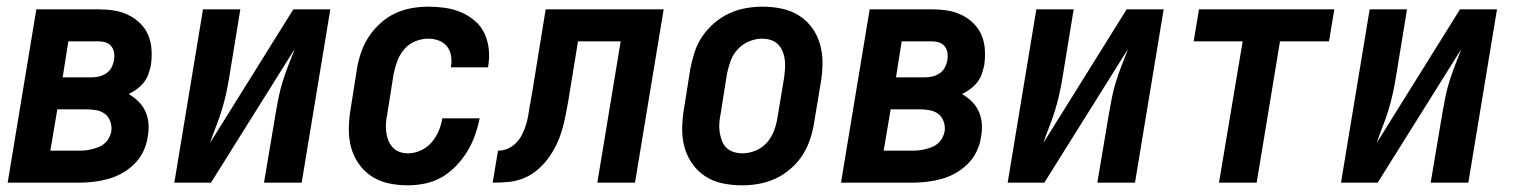

<svg xmlns="http://www.w3.org/2000/svg" viewBox="-20 -548 4540 576"><path d="M3 0 89 -520H275Q299 -520 321.5 -516.5Q344 -513 364 -503.5Q384 -494 400 -478.5Q416 -463 424.5 -443Q433 -423 434.5 -400Q436 -377 433 -354Q430 -340 425.5 -326.5Q421 -313 412 -301.5Q403 -290 391 -281Q379 -272 366 -266Q383 -256 396 -243Q409 -230 416.5 -213Q424 -196 425.5 -176.5Q427 -157 423 -137Q420 -115 410 -94Q400 -73 383.5 -56.5Q367 -40 346.5 -28.5Q326 -17 304 -11Q282 -5 260 -2.5Q238 0 217 0ZM168 -316H257Q268 -316 279 -319Q290 -322 299.5 -328.5Q309 -335 314.5 -345.5Q320 -356 322 -367Q324 -378 322.5 -389Q321 -400 314.5 -408.5Q308 -417 297.5 -420.5Q287 -424 275 -424H185ZM131 -96H217Q227 -96 236.5 -97Q246 -98 256 -100.5Q266 -103 276 -107Q286 -111 294 -118Q302 -125 307 -134.5Q312 -144 314 -154Q316 -169 311 -183.5Q306 -198 294.5 -206.5Q283 -215 268 -217.5Q253 -220 238 -220H152Z M503 0 589 -520H701L667 -312Q663 -288 657.5 -263.5Q652 -239 644.5 -215Q637 -191 627.5 -167Q618 -143 610 -119L860 -520H971L885 0H772L807 -208Q811 -232 816 -256.5Q821 -281 828.5 -305Q836 -329 845.5 -353Q855 -377 864 -401L613 0Z M1204 8Q1174 8 1146 2Q1118 -4 1095 -19Q1072 -34 1056 -57Q1040 -80 1033 -107Q1026 -134 1026.5 -163.5Q1027 -193 1032 -222L1051 -342Q1055 -367 1063.5 -391.5Q1072 -416 1086.5 -438Q1101 -460 1121.5 -478.5Q1142 -497 1165.5 -508Q1189 -519 1214.5 -523.5Q1240 -528 1265 -528Q1290 -528 1315 -524.5Q1340 -521 1362.5 -511.5Q1385 -502 1403.5 -486.5Q1422 -471 1432.5 -449.5Q1443 -428 1446 -403Q1449 -378 1445 -352Q1445 -350 1444.5 -348.5Q1444 -347 1444 -346H1332Q1333 -347 1333 -347.5Q1333 -348 1333 -349Q1336 -365 1333 -381.5Q1330 -398 1320.5 -409.5Q1311 -421 1296 -426.5Q1281 -432 1265 -432Q1245 -432 1225.5 -424Q1206 -416 1192.5 -400Q1179 -384 1172 -365Q1165 -346 1161 -327L1142 -207Q1139 -193 1138 -179.5Q1137 -166 1138.5 -153Q1140 -140 1144.5 -128Q1149 -116 1157.5 -106.5Q1166 -97 1178 -92.5Q1190 -88 1204 -88Q1223 -88 1242 -96.5Q1261 -105 1274.5 -120.5Q1288 -136 1296 -155Q1304 -174 1307 -193H1419Q1414 -168 1405 -142.5Q1396 -117 1382 -94Q1368 -71 1348.5 -50.5Q1329 -30 1305.5 -16.5Q1282 -3 1255.5 2.5Q1229 8 1204 8Z M1458 0 1474 -96Q1489 -96 1503 -102Q1517 -108 1528 -119Q1539 -130 1546 -144Q1553 -158 1557.5 -172Q1562 -186 1564.5 -200.5Q1567 -215 1569 -229Q1571 -237 1572 -245Q1573 -253 1575 -261L1617 -520H1971L1885 0H1772L1842 -424H1714L1685 -246Q1681 -223 1676.5 -200.5Q1672 -178 1665.5 -156Q1659 -134 1648.5 -112.5Q1638 -91 1623.5 -71.5Q1609 -52 1590 -36.5Q1571 -21 1549 -12.5Q1527 -4 1504 -2Q1481 0 1458 0Z M2206 8Q2176 8 2147.5 2Q2119 -4 2096 -19Q2073 -34 2057 -56.5Q2041 -79 2033.5 -106.5Q2026 -134 2026.5 -163.5Q2027 -193 2032 -222L2051 -342Q2056 -367 2064 -392Q2072 -417 2087 -439Q2102 -461 2123 -479Q2144 -497 2168 -508Q2192 -519 2217.5 -523.5Q2243 -528 2267 -528Q2297 -528 2325.5 -522Q2354 -516 2377.5 -501Q2401 -486 2417 -463.5Q2433 -441 2440.5 -413.5Q2448 -386 2447.5 -356.5Q2447 -327 2442 -298L2422 -178Q2418 -153 2409.5 -128Q2401 -103 2386.5 -81Q2372 -59 2351 -41Q2330 -23 2306 -12Q2282 -1 2256.5 3.5Q2231 8 2206 8ZM2207 -88Q2227 -88 2246.5 -96Q2266 -104 2280 -119.5Q2294 -135 2301.5 -154.5Q2309 -174 2312 -193L2332 -313Q2334 -327 2335 -341Q2336 -355 2334.5 -368Q2333 -381 2328 -393.5Q2323 -406 2314 -415Q2305 -424 2292.5 -428Q2280 -432 2266 -432Q2247 -432 2227.5 -424Q2208 -416 2193.5 -400.5Q2179 -385 2172 -365.5Q2165 -346 2161 -327L2142 -207Q2139 -193 2138 -179Q2137 -165 2139 -152Q2141 -139 2145.5 -126.5Q2150 -114 2159 -105Q2168 -96 2181 -92Q2194 -88 2207 -88Z M2503 0 2589 -520H2775Q2799 -520 2821.5 -516.5Q2844 -513 2864 -503.5Q2884 -494 2900 -478.5Q2916 -463 2924.5 -443Q2933 -423 2934.5 -400Q2936 -377 2933 -354Q2930 -340 2925.5 -326.5Q2921 -313 2912 -301.5Q2903 -290 2891 -281Q2879 -272 2866 -266Q2883 -256 2896 -243Q2909 -230 2916.5 -213Q2924 -196 2925.5 -176.5Q2927 -157 2923 -137Q2920 -115 2910 -94Q2900 -73 2883.5 -56.5Q2867 -40 2846.5 -28.5Q2826 -17 2804 -11Q2782 -5 2760 -2.5Q2738 0 2717 0ZM2668 -316H2757Q2768 -316 2779 -319Q2790 -322 2799.5 -328.5Q2809 -335 2814.5 -345.5Q2820 -356 2822 -367Q2824 -378 2822.5 -389Q2821 -400 2814.5 -408.5Q2808 -417 2797.5 -420.5Q2787 -424 2775 -424H2685ZM2631 -96H2717Q2727 -96 2736.5 -97Q2746 -98 2756 -100.5Q2766 -103 2776 -107Q2786 -111 2794 -118Q2802 -125 2807 -134.5Q2812 -144 2814 -154Q2816 -169 2811 -183.5Q2806 -198 2794.5 -206.5Q2783 -215 2768 -217.5Q2753 -220 2738 -220H2652Z M3003 0 3089 -520H3201L3167 -312Q3163 -288 3157.5 -263.5Q3152 -239 3144.5 -215Q3137 -191 3127.5 -167Q3118 -143 3110 -119L3360 -520H3471L3385 0H3272L3307 -208Q3311 -232 3316 -256.5Q3321 -281 3328.5 -305Q3336 -329 3345.5 -353Q3355 -377 3364 -401L3113 0Z M3637 0 3708 -424H3561L3577 -520H3983L3967 -424H3820L3750 0Z M4003 0 4089 -520H4201L4167 -312Q4163 -288 4157.5 -263.5Q4152 -239 4144.5 -215Q4137 -191 4127.5 -167Q4118 -143 4110 -119L4360 -520H4471L4385 0H4272L4307 -208Q4311 -232 4316 -256.5Q4321 -281 4328.5 -305Q4336 -329 4345.5 -353Q4355 -377 4364 -401L4113 0Z"/></svg>

Font: Iosevka SS04 Oblique
Style: Bold
Weight: 700
Italic angle: -9°
Monospace: yes
Designer: Belleve Invis
Foundry: Belleve Invis
Version: Version 19.0.0; ttfautohint (v1.8.4)